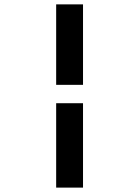

<svg xmlns="http://www.w3.org/2000/svg" viewBox="-20 -731 640 883"><path d="M238.3 131.8V-256.3H361.8V131.8ZM361.8 -340.8H238.3V-710.9H361.8Z"/></svg>

Font: TypoPRO Roboto Mono
Style: Bold
Weight: 700
Designer: Google
Version: Version 2.000986; 2015; ttfautohint (v1.3)